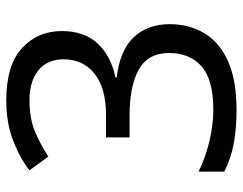

<svg xmlns="http://www.w3.org/2000/svg" viewBox="-101 -663 774 612"><g transform="rotate(-90 286.0 -357.0)"><path d="M493 -547Q493 -475 453 -432.5Q413 -390 345 -376V-372Q431 -362 473 -318Q515 -274 515 -203Q515 -141 486 -92.5Q457 -44 396.5 -17Q336 10 241 10Q185 10 137 1.5Q89 -7 45 -29V-111Q90 -89 142 -76.5Q194 -64 242 -64Q338 -64 380.5 -101.5Q423 -139 423 -205Q423 -272 370.5 -301.5Q318 -331 223 -331H154V-406H224Q312 -406 357.5 -443Q403 -480 403 -541Q403 -593 368 -621.5Q333 -650 273 -650Q215 -650 174 -633Q133 -616 93 -590L49 -650Q87 -680 143.5 -702Q200 -724 272 -724Q384 -724 438.5 -674Q493 -624 493 -547Z"/></g></svg>

Font: Noto Sans Wancho
Style: Regular
Weight: 400
Designer: Monotype Design Team
Foundry: Monotype Imaging Inc.
Version: Version 2.001; ttfautohint (v1.8.4.7-5d5b)